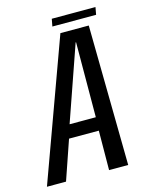

<svg xmlns="http://www.w3.org/2000/svg" viewBox="-145 -824 694 896"><g transform="rotate(-15 202.0 -376.0)"><path d="M-31.2 0H61L126.5 -190.2H270.4L269 0H361.4L352.1 -676.3H215ZM146.4 -254.4 272.5 -616.1H274.6L273.1 -254.4ZM186.8 -715.7H398.1L404.6 -751.5H193.5Z"/></g></svg>

Font: Anybody Thin Condensed
Style: Italic
Weight: 100
Width: 3
Italic angle: -10°
Version: Version 1.113;gftools[0.9.25]